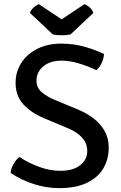

<svg xmlns="http://www.w3.org/2000/svg" viewBox="-20 -910 596 942"><path d="M32 -62Q34 -84 46.8 -105.8Q59.5 -127.5 75 -140Q118.5 -111 171.5 -91.5Q224.5 -72 276 -72Q338 -72 373 -99Q408 -126 408 -169Q408 -206.5 383.2 -234.2Q358.5 -262 314 -280.5L193.5 -331Q130.5 -358 93.5 -399.2Q56.5 -440.5 56.5 -504Q56.5 -557.5 84.5 -601.2Q112.5 -645 163 -670.5Q213.5 -696 280.5 -696Q342 -696 396.5 -680.2Q451 -664.5 490 -645Q489.5 -623.5 479.2 -601.5Q469 -579.5 453 -565.5Q413.5 -585 367.2 -598.8Q321 -612.5 282.5 -612.5Q226 -612.5 192.5 -584.5Q159 -556.5 159 -515Q159 -480.5 183.2 -459Q207.5 -437.5 245 -421.5L364 -372Q406 -354.5 439.8 -328.5Q473.5 -302.5 493.5 -267Q513.5 -231.5 513.5 -186Q513.5 -129 487 -84Q460.5 -39 406.5 -13Q352.5 13 270 13Q208 13 144.8 -7.2Q81.5 -27.5 32 -62ZM394 -889.5Q406 -885.5 419.2 -874.2Q432.5 -863 438 -846.5L326 -741Q317.5 -739 306 -738Q294.5 -737 282.5 -737Q270.5 -737 259.2 -738Q248 -739 239 -741L127 -846.5Q132.5 -863 146 -874.2Q159.5 -885.5 171 -889.5L282.5 -815Z"/></svg>

Font: Signika Negative
Style: Regular
Weight: 400
Designer: Anna Giedry
Foundry: Anna Giedry
Version: Version 2.001